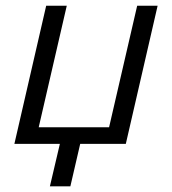

<svg xmlns="http://www.w3.org/2000/svg" viewBox="-20 -508 607 678"><path d="M156.2 149.9 191.4 0H30.8L143.1 -487.8H215.8L116.7 -58.6H365.2L464.4 -487.8H536.6L424.3 0H263.2L228.5 149.9Z"/></svg>

Font: Acari Sans
Style: Italic
Weight: 400
Italic angle: -13°
Designer: Alfredo Marco Pradil and Stefan Peev
Foundry: Hanken Design Co.
Version: Version 1.045;January 11, 2019;FontCreator 11.5.0.2425 64-bi